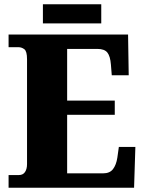

<svg xmlns="http://www.w3.org/2000/svg" viewBox="-20 -875 674 895"><path d="M20 0V-59H68Q87 -59 96.5 -73Q106 -87 106 -110V-599Q106 -636 93.5 -645.5Q81 -655 66 -655H20V-714H577L580 -524H501L497 -574Q494 -613 480.5 -630Q467 -647 434 -647H293V-406H515V-340H293V-67H461Q492 -67 507 -87Q522 -107 527 -140L534 -190H611L605 0ZM180 -766V-855H452V-766Z"/></svg>

Font: Noto Serif Lao SemiCondensed Black
Style: Regular
Weight: 900
Width: 4
Designer: Monotype Design Team
Foundry: Monotype Imaging Inc.
Version: Version 2.003; ttfautohint (v1.8.4.7-5d5b)